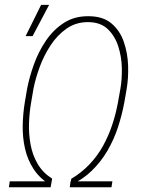

<svg xmlns="http://www.w3.org/2000/svg" viewBox="-20 -789 599 809"><path d="M477.1 -357.9 487.3 -415Q494.1 -452.6 493.4 -500.7Q492.7 -548.8 478.5 -593Q464.4 -637.2 434.1 -666.3Q403.8 -695.3 352.5 -695.8Q300.8 -696.3 261.2 -668.9Q221.7 -641.6 193.4 -598.4Q165 -555.2 147.2 -506.6Q129.4 -458 121.1 -415.5L111.3 -357.9Q104 -316.9 102.3 -271.2Q100.6 -225.6 108.6 -180.9Q116.7 -136.2 138.4 -98.9Q160.2 -61.5 199.7 -36.1L194.8 -8.3Q148.4 -35.6 122.1 -75.9Q95.7 -116.2 85.2 -163.6Q74.7 -210.9 75.7 -260.5Q76.7 -310.1 84.5 -357.9L94.2 -414.6Q103.5 -463.4 122.6 -516.8Q141.6 -570.3 172.9 -616.7Q204.1 -663.1 248.5 -692.1Q293 -721.2 352.5 -720.7Q413.6 -720.7 449.5 -690.4Q485.4 -660.2 501.7 -612.5Q518.1 -564.9 519.8 -512.2Q521.5 -459.5 513.7 -414.6L503.9 -357.9Q494.1 -305.2 477.1 -252.9Q460 -200.7 432.9 -154.3Q405.8 -107.9 367.2 -70.1Q328.6 -32.2 275.9 -8.8L280.3 -35.6Q323.7 -61.5 357.2 -96.7Q390.6 -131.8 414.1 -174.3Q437.5 -216.8 452.9 -263.2Q468.3 -309.6 477.1 -357.9ZM273.9 0 277.3 -24.9H453.6L449.7 0ZM17.6 0 21 -24.9H197.3L193.4 0ZM87.9 -636.7 153.3 -768.6H187L117.2 -636.7Z"/></svg>

Font: Roboto Condensed Thin
Style: Italic
Weight: 250
Italic angle: -12°
Designer: Christian Robertson
Foundry: Google
Version: Version 3.008; 2023